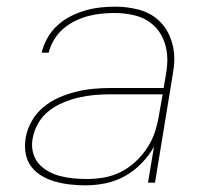

<svg xmlns="http://www.w3.org/2000/svg" viewBox="-20 -548 640 576"><path d="M237 8Q214 8 191 5.5Q168 3 146.5 -3Q125 -9 106 -20Q87 -31 74 -48Q61 -65 57 -87.5Q53 -110 57 -134Q61 -159 74.5 -183.5Q88 -208 109.5 -226Q131 -244 156 -255Q181 -266 207 -272.5Q233 -279 259 -281.5Q285 -284 311 -284H471L478 -326Q480 -337 481 -348Q482 -359 482 -369V-370Q482 -401 470.5 -429Q459 -457 437 -475.5Q415 -494 385.5 -501.5Q356 -509 324 -509Q304 -509 284 -507Q264 -505 243.5 -499.5Q223 -494 204 -484.5Q185 -475 169 -461Q153 -447 142 -428.5Q131 -410 126 -390H105Q110 -412 122 -433.5Q134 -455 152 -471.5Q170 -488 191.5 -499Q213 -510 235.5 -516.5Q258 -523 280.5 -525.5Q303 -528 326 -528Q361 -528 394.5 -519.5Q428 -511 452.5 -490Q477 -469 490 -437.5Q503 -406 503 -372Q503 -359 501.5 -347Q500 -335 498 -323L445 0H424L442 -108Q427 -81 404 -57.5Q381 -34 353.5 -19Q326 -4 296 2Q266 8 237 8ZM241 -11Q266 -11 292 -15.5Q318 -20 342 -32Q366 -44 386.5 -63Q407 -82 422 -105Q437 -128 445 -153Q453 -178 457 -203L468 -265H311Q288 -265 264 -263Q240 -261 216.5 -255.5Q193 -250 170 -240.5Q147 -231 127 -215.5Q107 -200 94.5 -178Q82 -156 78 -133Q74 -112 78.5 -92.5Q83 -73 95 -58.5Q107 -44 124 -34.5Q141 -25 160 -20Q179 -15 199.5 -13Q220 -11 241 -11Z"/></svg>

Font: Iosevka Aile Thin Oblique
Style: Regular
Weight: 100
Italic angle: -9°
Designer: Belleve Invis
Foundry: Belleve Invis
Version: Version 31.1.0; ttfautohint (v1.8.4)